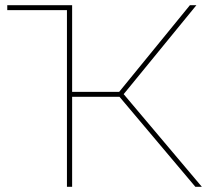

<svg xmlns="http://www.w3.org/2000/svg" viewBox="-20 -720 825 740"><path d="M733 0 432 -357 450 -365 758 0ZM238 0V-681H8V-700H258V0ZM250 -347V-366H454V-347ZM450 -349 432 -357 712 -700H737Z"/></svg>

Font: Montserrat Alternates Thin
Style: Regular
Weight: 100
Designer: Julieta Ulanovsky
Foundry: Julieta Ulanovsky
Version: Version 9.000